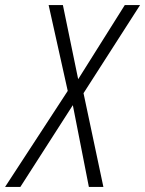

<svg xmlns="http://www.w3.org/2000/svg" viewBox="-73 -734 570 754"><path d="M-53 0H7L213 -321L276 0H333L255 -368L477 -714H417L234 -423L174 -714H118L193 -377Z"/></svg>

Font: Noto Sans Condensed Light
Style: Italic
Weight: 300
Width: 3
Italic angle: -12°
Designer: Monotype Design Team
Foundry: Monotype Imaging Inc.
Version: Version 2.013